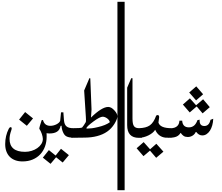

<svg xmlns="http://www.w3.org/2000/svg" viewBox="-20 -1529 2480 2149"><path d="M349.6 -203.6 280.3 -121.1 193.8 -190.4 261.2 -274.9ZM811.5 13.2Q780.8 12.2 760.3 8.8Q739.7 5.4 726.1 -1.5Q712.4 -8.3 703.6 -18.8Q694.8 -29.3 687.5 -44.9Q679.2 -62 674.6 -81.1Q669.9 -100.1 668.9 -122.1Q666.5 -121.6 663.8 -121.1Q661.1 -120.6 658.2 -120.1Q649.9 -75.7 618.7 -55.4Q587.4 -35.2 535.6 -35.2Q526.4 -35.2 517.8 -35.9Q509.3 -36.6 501.5 -38.6L502 -5.9V2Q502 59.6 483.9 109.9Q465.8 160.2 431.2 197.5Q396.5 234.9 346.2 256.3Q295.9 277.8 231.4 277.8Q187 277.8 151.4 264.9Q115.7 252 90.6 227.3Q65.4 202.6 51.8 166.5Q38.1 130.4 38.1 84Q38.1 -9.3 78.1 -87.9Q86.9 -105.5 99.1 -105.5Q110.8 -105.5 110.8 -91.8Q110.8 -83 105 -66.4Q86.9 -15.6 86.9 26.4Q86.9 97.2 129.9 133.8Q172.9 170.4 260.3 170.4Q297.9 170.4 333.7 159.4Q369.6 148.4 397.5 128.9Q425.3 109.4 442.4 83Q459.5 56.6 459.5 25.9Q459.5 15.1 456.5 0.5Q453.6 -14.2 448.2 -30Q442.9 -45.9 435.5 -61Q428.2 -76.2 419.9 -87.9Q419.9 -104.5 446.3 -183.6L460.9 -186.5Q477.5 -120.6 543.5 -120.6Q560.5 -120.6 578.9 -125.2Q597.2 -129.9 612.8 -137.9Q628.4 -146 639.6 -156.5Q650.9 -167 653.8 -178.7L663.1 -271.5H689.5Q689.5 -267.6 690.4 -256.1Q691.4 -244.6 692.4 -231.2Q693.4 -217.8 694.3 -205.1Q695.3 -192.4 695.8 -186.5Q697.8 -158.7 705.3 -140.9Q712.9 -123 726.3 -112.8Q739.7 -102.5 758.8 -98.4Q777.8 -94.2 803.7 -94.2H811.5ZM607.9 231 545.9 304.7 459.5 235.4 526.9 150.9 602.5 211.9 662.6 136.2 751 207.5 681.6 290Z M1293.9 -223.1Q1290.5 -190.9 1259.8 -141.1Q1227.5 -89.4 1179.4 -55.9Q1131.3 -22.5 1067.4 -5.9Q1036.1 2.4 1002.4 6.6Q968.8 10.7 931.6 11.2L777.8 13.2V-93.8Q885.3 -93.8 898.9 -101.6Q908.2 -112.3 918.7 -127.7Q929.2 -143.1 940.9 -163.6Q942.4 -169.9 942.4 -185.1Q942.4 -199.2 940.9 -221.2L921.9 -516.1Q942.4 -560.5 977.5 -646.5Q977.5 -647 977.1 -647V-647.5Q977.1 -651.4 986.3 -654.8Q989.7 -654.3 990.7 -649.4Q991.2 -647 994.4 -560.5Q997.6 -474.1 1004.4 -303.7Q1004.4 -301.8 998.5 -213.4Q1120.1 -332 1190.9 -332Q1208.5 -332 1225.8 -322.5Q1243.2 -313 1262.7 -291Q1293.9 -255.4 1293.9 -228ZM1207.5 -159.2Q1208 -160.2 1208 -163.1Q1208 -171.9 1200.9 -182.1Q1193.8 -192.4 1182.6 -201.4Q1171.4 -210.4 1157.2 -216.6Q1143.1 -222.7 1129.4 -222.7Q1098.6 -222.7 1027.3 -170.4Q985.8 -139.6 966.3 -120.4Q946.8 -101.1 946.8 -94.2Q946.8 -91.3 949.7 -90.6Q952.6 -89.8 956.5 -89.8Q980 -89.8 1009 -93.5Q1038.1 -97.2 1075.7 -106.4Q1120.1 -116.7 1152.6 -130.1Q1185.1 -143.6 1207.5 -159.2Z M1375 600.1H1294.4V-1508.8H1375Z M1568.4 13.7H1533.7Q1403.3 13.7 1403.3 -128.4V-547.4Q1411.6 -566.9 1422.9 -593.5Q1434.1 -620.1 1449.2 -653.8H1462.9V-203.6Q1462.9 -171.9 1466.8 -150.6Q1470.7 -129.4 1479.7 -116.9Q1488.8 -104.5 1503.4 -99.4Q1518.1 -94.2 1539.6 -94.2H1568.4Z M1899.4 13.2Q1842.8 13.2 1831.1 11.7Q1752 2 1716.8 -76.7Q1706.1 -58.1 1685.8 -41.7Q1665.5 -25.4 1640.6 -13.2Q1615.7 -1 1587.9 6.1Q1560.1 13.2 1534.2 13.2V-94.2Q1615.7 -96.2 1657.7 -126.5Q1700.2 -157.2 1727.1 -232.4Q1732.9 -241.2 1743.2 -241.2Q1761.2 -241.2 1761.2 -219.7V-215.8Q1761.2 -212.9 1760.7 -211.4L1753.4 -157.2Q1771.5 -94.2 1899.4 -94.2ZM1658.7 156.7 1585.9 218.8 1509.3 130.4 1587.9 61.5 1659.7 142.1 1730 80.1 1809.1 168.5 1728 237.3Z M2253.4 -474.1 2174.8 -405.3 2097.7 -493.7 2176.8 -562.5ZM2181.6 -337.9 2103.5 -270.5 2026.9 -358.9 2105.5 -428.2 2174.8 -350.6 2253.4 -418 2328.1 -329.6 2247.6 -260.3ZM2366.7 -199.7Q2365.2 -160.2 2355.7 -126.2Q2346.2 -92.3 2330.1 -67.1Q2314 -42 2292 -27.6Q2270 -13.2 2244.1 -13.2Q2205.1 -13.2 2176.8 -51.8H2170.9Q2166 -40 2157.2 -29.8Q2148.4 -19.5 2137 -12Q2125.5 -4.4 2111.3 0Q2097.2 4.4 2082 4.4Q2053.2 4.4 2035.4 -7.6Q2017.6 -19.5 2002 -42.5Q1992.7 -27.8 1981.4 -17.3Q1970.2 -6.8 1954.6 0Q1939 6.8 1917 10Q1895 13.2 1863.8 13.2V-94.2Q1869.6 -93.8 1875.2 -93.5Q1880.9 -93.3 1886.2 -93.3Q1913.6 -93.3 1932.6 -99.9Q1951.7 -106.4 1963.9 -118.2Q1976.1 -129.9 1981.7 -145.5Q1987.3 -161.1 1988.3 -178.7H2019Q2023.9 -103.5 2094.2 -103.5Q2162.6 -103.5 2189.9 -184.1L2214.8 -189.9Q2214.4 -188.5 2214.4 -184.6V-178.7Q2214.4 -118.7 2267.1 -118.7Q2320.8 -118.7 2335.9 -188Z"/></svg>

Font: SakalBharati
Style: Regular
Weight: 400
Designer: CDAC GIST
Foundry: CDAC
Version: 13.02